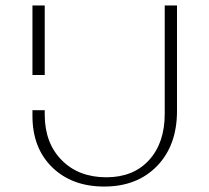

<svg xmlns="http://www.w3.org/2000/svg" viewBox="-20 -678 767 704"><path d="M144 -274V-258Q144 -154 206 -91Q268 -28 370 -28Q469 -28 526.5 -91Q584 -154 584 -261V-658H629V-271Q629 -145 556 -69.5Q483 6 362 6Q244 6 171.5 -64.5Q99 -135 99 -253V-274ZM99 -403V-658H144V-403Z"/></svg>

Font: EauTest Light
Style: Regular
Weight: 300
Designer: Christian Thalmann (Catharsis Fonts)
Version: Version 0.001;PS 000.001;hotconv 1.0.88;makeotf.lib2.5.64775